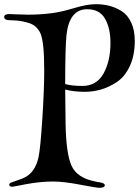

<svg xmlns="http://www.w3.org/2000/svg" viewBox="-20 -768 663 916"><path d="M437 -748Q471 -748 501 -740.5Q531 -733 560 -715Q589 -697 606 -660.5Q623 -624 623 -573Q623 -503 599 -452Q575 -401 536.5 -376Q498 -351 460.5 -340.5Q423 -330 385 -330Q330 -330 291 -341Q293 -209 293 -171Q296 -34 321 22Q347 81 435 98Q438 99 444 100Q450 101 453.5 101.5Q457 102 461.5 103Q466 104 469 105Q472 106 474.5 107.5Q477 109 478.5 111Q480 113 480 115Q480 128 455 128Q440 128 362 113Q284 98 233 98Q175 98 108 110L40 123Q24 123 24 113Q24 107 34.5 102.5Q45 98 65.5 91.5Q86 85 101 77Q149 51 164 -19Q173 -62 182 -201.5Q191 -341 191 -433Q191 -568 173 -609Q164 -628 150 -640.5Q136 -653 115.5 -659Q95 -665 80 -667.5Q65 -670 41 -671Q17 -671 8.5 -674.5Q0 -678 0 -687Q0 -701 25 -701Q28 -701 59 -699.5Q90 -698 115 -698Q170 -698 226 -705Q273 -711 334 -729.5Q395 -748 437 -748ZM297 -599Q291 -534 291 -367Q322 -358 373 -358Q441 -358 474 -417.5Q507 -477 507 -563Q507 -634 481 -679Q455 -724 396 -724Q310 -724 297 -599Z"/></svg>

Font: Henny Penny
Style: Regular
Weight: 400
Designer: Olga Umpeleva
Foundry: Brownfox
Version: Version 1.001